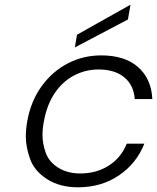

<svg xmlns="http://www.w3.org/2000/svg" viewBox="-20 -790 669 818"><path d="M525 -707 299 -588 308 -642 536 -770ZM96 -273Q111 -358 156.5 -421.5Q202 -485 268 -519.5Q334 -554 411 -554Q512 -554 568.5 -504Q625 -454 629 -368H554Q550 -427 509.5 -460.5Q469 -494 400 -494Q345 -494 296.5 -469Q248 -444 214 -394.5Q180 -345 167 -273Q161 -242 161 -215Q161 -179 174.5 -140Q188 -101 227.5 -76Q267 -51 322 -51Q391 -51 443.5 -84.5Q496 -118 520 -178H595Q562 -94 487 -43Q412 8 312 8Q235 8 181 -26.5Q127 -61 108.5 -112Q90 -163 90 -209Q90 -239 96 -273Z"/></svg>

Font: Fz Poppins Light
Style: Italic
Weight: 300
Italic angle: -10°
Designer: Ninad Kale (Devanagari), Jonny Pinhorn (Latin)
Foundry: Indian Type Foundry
Version: Vit hóa bi Vntype.Com & FontZin.Com